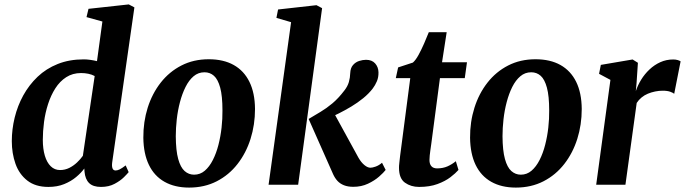

<svg xmlns="http://www.w3.org/2000/svg" viewBox="-20 -837 3104 870"><path d="M488.5 -102Q486 -84 489.8 -74.2Q493.5 -64.5 504 -64.5Q512 -64.5 522.2 -69.5Q532.5 -74.5 549.5 -87.5L563 -57Q557.5 -50 541.5 -34Q525.5 -18 499.2 -4Q473 10 437.5 10Q401.5 10 383.8 -7.5Q366 -25 363 -59L362 -73.5Q348 -54 325 -34.8Q302 -15.5 270.8 -2.8Q239.5 10 199.5 10Q140.5 10 103.8 -18.8Q67 -47.5 50.2 -94.8Q33.5 -142 33.5 -197.5Q33.5 -251 46.5 -304.2Q59.5 -357.5 85.5 -404.8Q111.5 -452 150.2 -489Q189 -526 241.5 -547Q294 -568 359.5 -568Q373 -568 389 -565.8Q405 -563.5 419.5 -560L444 -739.5L372 -759.5L381 -797L563.5 -817L589 -803.5ZM409 -492.5Q396 -499.5 380 -502.8Q364 -506 347.5 -506Q309 -506 280 -487.2Q251 -468.5 230.8 -436.8Q210.5 -405 197.8 -365.5Q185 -326 179.5 -284Q174 -242 174 -203.5Q174 -162.5 183.2 -131.5Q192.5 -100.5 210 -83.5Q227.5 -66.5 252 -66.5Q274.5 -66.5 294 -76.2Q313.5 -86 329.2 -101Q345 -116 355.5 -131Z M926 -568.5Q992.5 -568.5 1039 -542.5Q1085.5 -516.5 1110.2 -466.2Q1135 -416 1135.5 -343Q1135.5 -271.5 1115.2 -207.5Q1095 -143.5 1056.2 -93.8Q1017.5 -44 962 -15.5Q906.5 13 837 13Q772 13 725.5 -13.2Q679 -39.5 654.8 -89.8Q630.5 -140 629.5 -212.5Q629 -284.5 649.2 -348.8Q669.5 -413 708.2 -462.5Q747 -512 802 -540.2Q857 -568.5 926 -568.5ZM906.5 -509.5Q878.5 -509.5 857.2 -491.5Q836 -473.5 820.8 -443Q805.5 -412.5 795.5 -374.5Q785.5 -336.5 781 -296.5Q776.5 -256.5 776.5 -219.5Q777 -154.5 787.5 -116.5Q798 -78.5 816.5 -62Q835 -45.5 859.5 -45.5Q887 -45.5 908 -63.5Q929 -81.5 944.5 -112Q960 -142.5 969.8 -180.5Q979.5 -218.5 984 -258.8Q988.5 -299 988 -336.5Q988 -402 977.8 -439.8Q967.5 -477.5 949.5 -493.5Q931.5 -509.5 906.5 -509.5Z M1197 0 1299 -736.5 1232.5 -756 1240 -794 1414 -813.5 1439.5 -800 1331 0ZM1581 9.5Q1556.5 9.5 1538.8 2.5Q1521 -4.5 1509.2 -17.2Q1497.5 -30 1489.5 -47.5L1378.5 -298Q1406 -314.5 1432.5 -330.2Q1459 -346 1486 -368.5Q1513 -391 1540.5 -427Q1555 -445.5 1560.8 -465.2Q1566.5 -485 1567 -506Q1568 -529 1579.5 -542.2Q1591 -555.5 1607.5 -560.8Q1624 -566 1638.5 -566Q1665.5 -566 1680 -549.5Q1694.5 -533 1695 -509.5Q1695.5 -487 1687.8 -468.8Q1680 -450.5 1669 -436Q1651.5 -413 1626 -392.2Q1600.5 -371.5 1571.8 -354.2Q1543 -337 1516 -323.5Q1489 -310 1468 -300.5L1481.5 -346.5L1604.5 -122Q1617 -100.5 1631.5 -88.8Q1646 -77 1658.5 -77Q1667.5 -77 1682.2 -82.2Q1697 -87.5 1711 -99.5L1727.5 -67Q1718.5 -55 1697.8 -36.8Q1677 -18.5 1647.2 -4.5Q1617.5 9.5 1581 9.5Z M1934 -183.5Q1931.5 -167.5 1930 -155.2Q1928.5 -143 1927.2 -132.8Q1926 -122.5 1926 -112Q1926 -93.5 1934.8 -83.8Q1943.5 -74 1960.5 -74Q1987 -74 2007.8 -83.2Q2028.5 -92.5 2045.5 -106.5L2057.5 -67Q2044.5 -52 2021 -34Q1997.5 -16 1962.2 -3Q1927 10 1879 10Q1842 10 1815 -9.2Q1788 -28.5 1788 -76.5Q1788 -80 1788.2 -85.8Q1788.5 -91.5 1789.8 -102.2Q1791 -113 1793 -130.8Q1795 -148.5 1799 -176.5L1839 -483H1773.5L1784 -531.5L1851 -553.5Q1864 -565 1877 -589Q1890 -613 1902 -640.5Q1914 -668 1923 -691H2004L1983 -555H2096L2086 -483H1973.5Z M2406.5 -568.5Q2473 -568.5 2519.5 -542.5Q2566 -516.5 2590.8 -466.2Q2615.5 -416 2616 -343Q2616 -271.5 2595.8 -207.5Q2575.5 -143.5 2536.8 -93.8Q2498 -44 2442.5 -15.5Q2387 13 2317.5 13Q2252.5 13 2206 -13.2Q2159.5 -39.5 2135.2 -89.8Q2111 -140 2110 -212.5Q2109.5 -284.5 2129.8 -348.8Q2150 -413 2188.8 -462.5Q2227.5 -512 2282.5 -540.2Q2337.5 -568.5 2406.5 -568.5ZM2387 -509.5Q2359 -509.5 2337.8 -491.5Q2316.5 -473.5 2301.2 -443Q2286 -412.5 2276 -374.5Q2266 -336.5 2261.5 -296.5Q2257 -256.5 2257 -219.5Q2257.5 -154.5 2268 -116.5Q2278.5 -78.5 2297 -62Q2315.5 -45.5 2340 -45.5Q2367.5 -45.5 2388.5 -63.5Q2409.5 -81.5 2425 -112Q2440.5 -142.5 2450.2 -180.5Q2460 -218.5 2464.5 -258.8Q2469 -299 2468.5 -336.5Q2468.5 -402 2458.2 -439.8Q2448 -477.5 2430 -493.5Q2412 -509.5 2387 -509.5Z M2681.5 0 2746 -475 2694.5 -502.5 2702.5 -543 2846.5 -567.5 2870.5 -552.5 2864.5 -462 2861 -424Q2869.5 -450 2885.2 -475.8Q2901 -501.5 2923 -522.2Q2945 -543 2972 -555.2Q2999 -567.5 3030.5 -567.5Q3042 -567.5 3051 -564.8Q3060 -562 3064 -559L3035 -412Q3031 -416 3017.8 -421Q3004.5 -426 2982.5 -426Q2966 -426 2948.8 -422.5Q2931.5 -419 2915.8 -412.5Q2900 -406 2887 -395.2Q2874 -384.5 2865 -370.5L2814 0Z"/></svg>

Font: Merriweather Light 18pt
Style: Bold Italic
Weight: 700
Italic angle: -7.8°
Version: Version 2.101